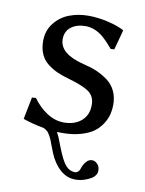

<svg xmlns="http://www.w3.org/2000/svg" viewBox="-73 -492 543 718"><g transform="rotate(10 198.0 -133.0)"><path d="M49.8 -101.1 64.9 -102.1Q87.4 -70.3 118.4 -50Q149.4 -29.8 183.1 -29.8Q224.1 -29.8 249.5 -51.8Q274.9 -73.7 274.9 -112.8Q274.9 -146 250 -163.1Q226.6 -178.7 173.8 -193.8Q147.9 -201.2 129.4 -209.2Q110.8 -217.3 92.3 -231.2Q73.7 -245.1 64 -266.6Q54.2 -288.1 54.2 -316.9Q54.2 -356.4 76.9 -385Q99.6 -413.6 133.1 -426.3Q166.5 -439 205.1 -439Q241.2 -439 279.1 -430.2Q316.9 -421.4 339.8 -409.2L341.8 -405.8L321.8 -332L308.1 -331.1Q279.8 -364.3 262.7 -377Q232.9 -398.9 201.2 -398.9Q167.5 -398.9 146.2 -382.3Q125 -365.7 125 -335.9Q125 -280.8 217.8 -257.8Q247.1 -251 269.3 -241.5Q291.5 -231.9 311.8 -217Q332 -202.1 343 -179.2Q354 -156.2 354 -127Q354 -108.9 349.9 -91.6Q345.7 -74.2 334 -55.2Q322.3 -36.1 304 -22.2Q285.6 -8.3 254.6 0.7Q223.6 9.8 184.1 9.8Q171.4 9.8 164.1 9.3Q168.5 17.1 172.4 25.9Q176.3 34.7 180.4 46.1Q184.6 57.6 187 63Q206.1 112.3 221.2 129.2Q236.3 146 255.9 146Q269 146 274.9 130.9Q280.8 111.3 292 100.1Q299.8 90.8 313 90.8Q324.7 90.8 335 103Q341.8 111.3 341.8 126Q341.8 142.6 324.2 154.8Q294.4 172.9 262.2 172.9Q230.5 172.9 204.8 150.4Q179.2 127.9 163.1 88.9L156.7 72.3L150.4 56.2L145.5 43Q142.1 34.7 139.9 31.2Q137.7 27.8 134.3 22Q130.9 16.1 127.9 13.4Q125 10.7 121.1 8.1Q117.2 5.4 112.8 3.4Q68.8 -4.4 33.2 -17.1Z"/></g></svg>

Font: Linux Biolinum G
Style: Regular
Weight: 400
Designer: Philipp H. Poll
Foundry: Philipp H. Poll
Version: Version 1.1.0 ; ttfautohint (v1.6)